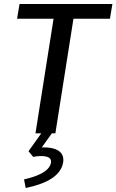

<svg xmlns="http://www.w3.org/2000/svg" viewBox="-20 -670 585 965"><path d="M100.8 231.7 109.2 275C155 264.2 282.5 238.3 297.5 145.8C298.3 141.7 298.3 137.5 298.3 133.3C298.3 92.5 262.5 70.8 201.7 70.8H190L240.8 0H258.3L349.2 -575.8H532.5L545 -650H78.3L65.8 -575.8H249.2L158.3 0H187.5L123.3 90L146.7 118.3C155.8 116.7 171.7 114.2 184.2 114.2C225 114.2 236.7 126.7 236.7 141.7V145.8C229.2 195 158.3 218.3 100.8 231.7Z"/></svg>

Font: Boon Medium
Style: Italic
Weight: 500
Italic angle: -9°
Designer: Sungsit Sawaiwan
Foundry: FontUni
Version: Version 3.0